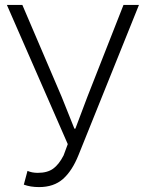

<svg xmlns="http://www.w3.org/2000/svg" viewBox="-20 -749 589 782"><path d="M77 3 92 -53Q110 -45 134 -45Q173 -45 196.5 -62Q220 -79 239 -116L256 -162L8 -729H71L231 -355L283 -225H287L336 -355L483 -729H546L300 -118Q274 -53 236.5 -20Q199 13 139 13Q104 13 77 3Z"/></svg>

Font: Merged Yaku Han JP Light
Style: Regular
Weight: 300
Designer: Ryoko NISHIZUKA 西塚涼子 (kana, bopomofo & ideographs); Paul D. Hunt (Latin, Greek & Cyrillic); Sandoll Communications 산돌커뮤니
Foundry: Adobe
Version: Version 2.004